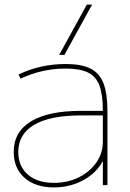

<svg xmlns="http://www.w3.org/2000/svg" viewBox="-20 -810 569 840"><path d="M216 10Q135 10 87.5 -32Q40 -74 40 -145Q40 -233 115.5 -279Q191 -325 334 -325H430Q430 -396 415 -436Q400 -476 364.5 -493Q329 -510 267 -510Q215 -510 166 -499Q117 -488 70 -466L61 -484Q109 -507 160.5 -518.5Q212 -530 267 -530Q335 -530 375 -510.5Q415 -491 432.5 -446Q450 -401 450 -325V0H430V-104H429Q401 -52 343 -21Q285 10 216 10ZM216 -10Q276 -10 324.5 -34Q373 -58 401.5 -99Q430 -140 430 -190V-305H334Q199 -305 129.5 -264Q60 -223 60 -145Q60 -83 101.5 -46.5Q143 -10 216 -10ZM262 -570H239L360 -790H383Z"/></svg>

Font: M PLUS 1 Thin Thin
Style: Regular
Weight: 250
Version: Version 1.001